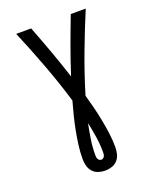

<svg xmlns="http://www.w3.org/2000/svg" viewBox="-171 -834 943 1157"><g transform="rotate(-20 300.0 -256.0)"><path d="M300 223Q278 223 256.5 216Q235 209 220.5 192.5Q206 176 200.5 154.5Q195 133 195 111Q195 66 201 21Q207 -24 215.5 -68Q224 -112 235 -155.5Q246 -199 258 -242Q220 -368 174 -491Q128 -614 77 -735H173Q207 -647 239 -559Q271 -471 300 -381Q329 -471 361 -559Q393 -647 427 -735H523Q472 -614 426 -491Q380 -368 342 -242Q354 -199 365 -155.5Q376 -112 384.5 -68Q393 -24 399 21Q405 66 405 111Q405 133 399.5 154.5Q394 176 379.5 192.5Q365 209 343.5 216Q322 223 300 223ZM300 153Q307 153 312.5 149Q318 145 321 138.5Q324 132 324.5 125.5Q325 119 325 112Q325 63 317.5 14.5Q310 -34 300 -82Q290 -34 282.5 14.5Q275 63 275 112Q275 119 275.5 125.5Q276 132 279 138.5Q282 145 287.5 149Q293 153 300 153Z"/></g></svg>

Font: Iosevka Medium Extended
Style: Regular
Weight: 500
Width: 7
Monospace: yes
Designer: Belleve Invis
Foundry: Belleve Invis
Version: Version 32.5.0; ttfautohint (v1.8.4)